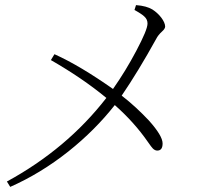

<svg xmlns="http://www.w3.org/2000/svg" viewBox="-20 -737 796 751"><path d="M20 -6C99 -41 175 -87 248 -145C317 -200 378 -261 429 -326C480 -281 523 -233 559 -181C568 -168 574 -160 578 -156C583 -151 589 -148 595 -148C609 -148 616 -157 616 -176C616 -196 598 -226 562 -266C531 -299 496 -332 456 -363C499 -426 544 -500 591 -585C596 -595 604 -605 614 -614C622 -621 626 -628 626 -633C626 -653 603 -683 576 -700C561 -709 540 -715 512 -717L506 -698C526 -687 539 -678 544 -673C553 -665 557 -656 557 -645C557 -628 542 -593 513 -538C485 -485 455 -436 422 -389C338 -448 262 -494 193 -525L179 -502C261 -455 333 -406 396 -354C293 -221 163 -112 7 -27Z"/></svg>

Font: AllPunType ExtraLight
Style: Regular
Weight: 280
Version: 1.0